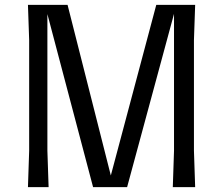

<svg xmlns="http://www.w3.org/2000/svg" viewBox="-20 -770 918 790"><path d="M778 -150 783 0H691L696 -150V-713L503 0H363L175 -712V-150L180 0H95L100 -150V-605L95 -750H258L436 -48L623 -750H783L778 -605Z"/></svg>

Font: Farro Light
Style: Regular
Weight: 300
Designer: Aceler Chua
Foundry: Grayscale Limited
Version: Version 1.101